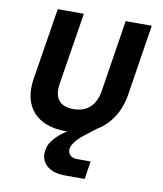

<svg xmlns="http://www.w3.org/2000/svg" viewBox="-85 -619 770 905"><g transform="rotate(10 300.0 -167.0)"><path d="M286 216H382L395 130H330C299 130 284 111 287 87C291 66 311 39 350 10L398 -27C460 -64 501 -128 514 -206L568 -550H443L389 -206C378 -137 338 -99 272 -99C205 -99 177 -137 188 -206L243 -550H118L63 -206C42 -74 114 10 254 10C256 10 259 10 262 9C207 46 180 80 176 113C165 173 208 216 286 216Z"/></g></svg>

Font: JetBrains Mono
Style: Bold Italic
Weight: 558
Italic angle: -9°
Monospace: yes
Designer: Philipp Nurullin, Konstantin Bulenkov
Foundry: JetBrains
Version: Version 2.305